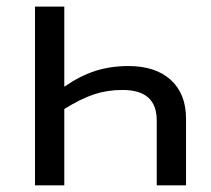

<svg xmlns="http://www.w3.org/2000/svg" viewBox="-20 -556 633 576"><path d="M450.2 0V-194.8Q450.2 -286.1 348.1 -286.1Q301.8 -286.1 262.7 -273.2Q223.6 -260.3 172.9 -229V0H85V-536.1H172.9V-295.9Q221.2 -329.1 266.8 -343.5Q312.5 -357.9 365.2 -357.9Q446.8 -357.9 492.4 -316.2Q538.1 -274.4 538.1 -200.2V0Z"/></svg>

Font: NotoPenekeko
Style: Regular
Weight: 400
Designer: Monotype Design team
Foundry: Monotype Imaging Inc.
Version: Version 1.04